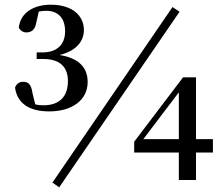

<svg xmlns="http://www.w3.org/2000/svg" viewBox="-20 -766 955 817"><path d="M232 31 744 -716 714 -736 203 11ZM190 -292C285 -292 353 -339 353 -417C353 -479 315 -519 233 -532C303 -548 337 -590 337 -638C337 -700 287 -746 196 -746C129 -746 67 -716 60 -648C67 -635 79 -628 92 -628C112 -628 129 -638 134 -668L145 -717C156 -719 167 -720 177 -720C227 -720 257 -689 257 -633C257 -573 219 -543 161 -543H136V-515H164C235 -515 269 -481 269 -421C269 -355 233 -318 165 -318C152 -318 141 -319 130 -322L118 -371C113 -408 99 -418 79 -418C64 -418 50 -411 44 -393C53 -327 103 -292 190 -292ZM741 0H814V-117H886V-174H814V-437H759L551 -163V-117H741ZM590 -174 674 -285 741 -373V-174Z"/></svg>

Font: Noto Serif CJK SC SemiBold
Style: Regular
Weight: 600
Designer: Ryoko NISHIZUKA 西塚涼子 (kana & ideographs); Frank Grießhammer (Latin, Greek & Cyrillic); Wenlong ZHANG 张文龙 (bopomofo); San
Foundry: Adobe
Version: Version 2.001;hotconv 1.1.0;makeotfexe 2.6.0